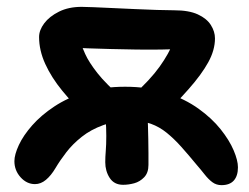

<svg xmlns="http://www.w3.org/2000/svg" viewBox="-20 -530 727 560"><path d="M626 10Q611 10 599.5 1.5Q588 -7 577 -21Q566 -35 553 -50Q530 -78 509 -101.5Q488 -125 466.5 -142.5Q445 -160 420 -169Q395 -178 364 -178Q317 -178 281 -165Q245 -152 218.5 -131Q192 -110 173.5 -86Q155 -62 142 -40Q129 -18 114 -5.5Q99 7 82 7Q58 7 40 -13Q22 -33 22 -60Q22 -79 35 -107Q48 -135 74 -164.5Q100 -194 138.5 -219.5Q177 -245 228.5 -261Q280 -277 345 -277Q413 -277 466.5 -259Q520 -241 559 -213Q598 -185 623.5 -153Q649 -121 661.5 -91.5Q674 -62 674 -42Q674 -17 662 -3.5Q650 10 626 10ZM339 9Q313 9 300 -11Q287 -31 287 -57Q287 -72 288.5 -90Q290 -108 290 -134Q290 -160 288 -181.5Q286 -203 286 -209Q286 -229 301 -240.5Q316 -252 336 -252Q363 -252 383.5 -243Q404 -234 407 -216Q409 -212 410 -198Q411 -184 411.5 -165Q412 -146 412.5 -124.5Q413 -103 413 -83.5Q413 -64 413 -49Q413 -26 400.5 -13Q388 0 371.5 4.5Q355 9 339 9ZM437 -172 367 -251Q418 -297 445.5 -335.5Q473 -374 486 -408L508 -387Q484 -386 450 -385.5Q416 -385 378 -385.5Q340 -386 303.5 -387Q267 -388 237.5 -389Q208 -390 193 -391L212 -413Q218 -396 228.5 -372.5Q239 -349 264 -317Q289 -285 340 -241L233 -189Q193 -227 161.5 -265.5Q130 -304 112 -343.5Q94 -383 94 -422Q94 -442 109 -462Q124 -482 152 -496Q180 -510 218 -510Q229 -510 253 -509Q277 -508 308.5 -506.5Q340 -505 374 -503.5Q408 -502 438 -501Q468 -500 488 -500Q531 -500 557 -488Q583 -476 595 -457Q607 -438 607 -418Q607 -384 587.5 -348.5Q568 -313 530.5 -270.5Q493 -228 437 -172Z"/></svg>

Font: Shantell Sans SemiBold
Style: Regular
Weight: 600
Designer: Stephen Nixon, Anya Danilova, Shantell Martin
Foundry: Arrow Type
Version: Version 1.011;[c5ecc13dd]